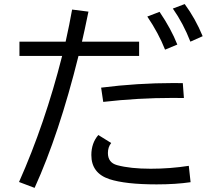

<svg xmlns="http://www.w3.org/2000/svg" viewBox="-20 -871 1040 940"><path d="M75.2 -667H301.3Q320.3 -752 333 -824.2L413.1 -814L411.6 -807.1Q392.1 -712.4 381.3 -667H661.1V-597.2H364.3Q269 -213.9 149.4 48.8L73.2 20Q200.2 -265.6 284.2 -597.2H75.2ZM475.1 -441.9Q651.9 -464.4 830.1 -464.4Q841.8 -464.4 875 -463.9L880.4 -391.1Q845.7 -391.6 825.2 -391.6Q654.3 -391.6 485.4 -372.1ZM913.1 21Q840.3 31.7 746.6 31.7Q593.8 31.7 515.1 5.9Q427.2 -23.4 427.2 -111.8Q427.2 -170.4 461.4 -210L524.4 -170.9Q508.3 -150.9 508.3 -122.1Q508.3 -74.7 553.2 -62.5Q617.7 -44.9 717.8 -44.9Q813 -44.9 904.3 -59.1ZM788.1 -627.9Q756.8 -707.5 701.2 -790L761.2 -813Q817.9 -729.5 848.1 -652.8ZM912.1 -667Q877.4 -756.3 826.2 -829.1L884.3 -851.1Q936.5 -780.3 972.2 -693.8Z"/></svg>

Font: BIZ UDPGothic
Style: Regular
Weight: 400
Designer: TypeBank Co., Ltd.
Foundry: Morisawa Inc.
Version: Version 1.051